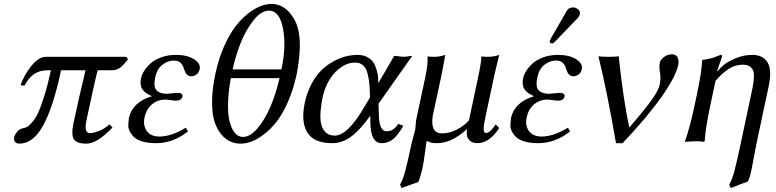

<svg xmlns="http://www.w3.org/2000/svg" viewBox="-20 -718 3947 976"><path d="M622.1 -429.2 630.4 -417Q608.9 -387.7 591.1 -374.3Q573.2 -360.8 546.9 -360.8H476.6Q465.8 -324.7 419.4 -106Q405.8 -41 437.5 -41Q452.6 -41 480 -51Q507.3 -61 537.1 -85.9L551.8 -69.8Q473.6 12.2 419.4 12.2Q369.1 12.2 355.2 -11Q341.3 -34.2 353.5 -91.8Q377.9 -206.1 414.6 -360.8H290.5Q250.5 -173.3 199.7 -80.6Q148.9 12.2 77.6 12.2Q65.9 12.2 57.4 4.2Q48.8 -3.9 52.7 -22Q55.2 -33.2 66.7 -47.9Q78.1 -62.5 96.2 -65.9Q108.4 -68.4 116.9 -72.5Q125.5 -76.7 141.8 -94.5Q158.2 -112.3 172.1 -141.1Q186 -169.9 204.1 -226.8Q222.2 -283.7 238.8 -360.8H220.7Q182.6 -360.8 154.3 -342.3Q126 -323.7 104 -282.2L84.5 -285.2Q102.5 -336.9 139.6 -383.1Q176.8 -429.2 213.4 -429.2Z M714.8 -121.1Q706.1 -79.6 726.6 -51.8Q747.1 -23.9 791 -23.9Q850.1 -23.9 924.8 -68.8L935.5 -49.8Q858.9 10.3 772.9 9.8Q733.4 9.8 704.8 1.5Q676.3 -6.8 662.1 -20.3Q647.9 -33.7 639.4 -50.5Q630.9 -67.4 632.1 -84.7Q633.3 -102.1 635.3 -118.2Q652.3 -198.2 752.4 -229Q716.8 -244.1 703.1 -265.1Q689.5 -286.1 697.3 -321.8Q700.7 -338.4 712.4 -357.2Q724.1 -376 744.6 -395Q765.1 -414.1 799.3 -426.5Q833.5 -439 875 -439Q931.2 -439 966.1 -417Q1001 -395 995.1 -367.2Q991.2 -347.7 978 -338.9Q964.8 -330.1 952.1 -330.1Q941.9 -330.1 934.6 -335.4Q927.2 -340.8 924.3 -346.4Q921.4 -352.1 917 -362.8Q914.1 -373 911.1 -379.9Q908.2 -386.7 902.3 -394.5Q896.5 -402.3 886.7 -406.2Q877 -410.2 862.8 -410.2Q834 -410.2 806.2 -389.4Q778.3 -368.7 769 -324.2Q758.8 -276.4 775.9 -258.8Q793 -241.2 830.1 -241.2L854.5 -243.7Q878.9 -246.1 882.3 -246.1Q896.5 -246.1 902.8 -241Q909.2 -235.8 907.2 -227.1Q902.8 -206.1 872.6 -206.1Q868.7 -206.1 848.1 -209Q827.6 -211.9 823.2 -211.9Q781.2 -211.9 752.4 -187.5Q723.6 -163.1 714.8 -121.1Z M1410.6 -365.2Q1436 -482.4 1418.5 -573.2Q1400.9 -664.1 1347.2 -664.1Q1307.6 -664.1 1268.6 -614.7Q1229.5 -565.4 1203.6 -500.2Q1177.7 -435.1 1162.6 -365.2ZM1400.9 -320.8H1153.3Q1139.6 -245.6 1138.9 -179.4Q1138.2 -113.3 1158.4 -67.6Q1178.7 -22 1215.6 -22Q1252.4 -22 1290.3 -67.1Q1328.1 -112.3 1356.2 -179.2Q1384.3 -246.1 1400.9 -320.8ZM1075.2 -344.2Q1093.8 -430.7 1127.2 -500.2Q1160.6 -569.8 1200.4 -611.8Q1240.2 -653.8 1281.2 -676Q1322.3 -698.2 1360.4 -698.2Q1393.1 -698.2 1422.1 -680.2Q1451.2 -662.1 1475.6 -620.4Q1500 -578.6 1503.7 -511Q1507.3 -443.4 1488.8 -344.2Q1472.2 -265.6 1444.6 -202.1Q1417 -138.7 1386.5 -99.9Q1356 -61 1321.5 -34.9Q1287.1 -8.8 1258.1 1.7Q1229 12.2 1203.1 12.2Q1175.8 12.2 1151.1 1.5Q1126.5 -9.3 1104.5 -35.4Q1082.5 -61.5 1070.1 -100.8Q1057.6 -140.1 1058.1 -203.1Q1058.6 -266.1 1075.2 -344.2Z M1904.3 -190.9 1905.8 -132.8Q1908.2 -50.8 1944.3 -50.8Q1963.4 -50.8 1975.6 -58.3Q1987.8 -65.9 2005.4 -87.9L2030.3 -79.1Q2003.4 -31.2 1978.3 -10.7Q1953.1 9.8 1920.4 9.8Q1865.2 9.8 1862.8 -90.8L1862.3 -129.9Q1808.6 -55.2 1763.9 -22.7Q1719.2 9.8 1668.5 9.8Q1575.7 9.8 1542.2 -44.7Q1508.8 -99.1 1529.3 -195.8Q1540.5 -248.5 1563.5 -291.5Q1586.4 -334.5 1614.3 -361.3Q1642.1 -388.2 1675.3 -406.2Q1708.5 -424.3 1738.8 -431.6Q1769 -439 1797.9 -439Q1830.6 -439 1853.3 -424.1Q1876 -409.2 1885.3 -387.9Q1894.5 -366.7 1898.9 -345.2Q1903.3 -323.7 1902.8 -309.1L1902.3 -293.9L1983.9 -434.1Q1991.2 -434.1 2007.3 -431.6Q2023.4 -429.2 2030.8 -429.2Q2038.6 -429.2 2054 -431.6Q2069.3 -434.1 2075.7 -434.1ZM1860.8 -222.2 1860.4 -243.2Q1858.4 -322.8 1842.5 -361.3Q1826.7 -399.9 1784.7 -399.9Q1731.9 -399.9 1684.3 -350.8Q1636.7 -301.8 1619.1 -219.2Q1608.4 -164.1 1608.6 -121.8Q1608.9 -79.6 1627.4 -54.2Q1646 -28.8 1681.6 -28.8Q1749 -28.8 1835.9 -181.2Z M2494.6 -342.8 2449.2 -130.9Q2443.8 -105.5 2441.4 -90.1Q2439 -74.7 2438.7 -63Q2438.5 -51.3 2441.7 -46.6Q2444.8 -42 2451.2 -42Q2470.7 -42 2500 -85.9L2517.6 -66.9Q2467.3 10.3 2405.3 9.8Q2377.9 9.8 2362.8 -9Q2347.7 -27.8 2354.5 -62Q2314.5 -26.4 2277.6 -8.3Q2240.7 9.8 2197.3 9.8Q2168 9.8 2149.9 -2Q2149.9 -2 2148.9 0Q2147.9 2.4 2147.5 4.9Q2146.5 9.8 2140.4 57.4Q2134.3 105 2127.4 136.2Q2119.1 175.8 2106.4 207L2021 237.8L2013.7 220.2Q2027.8 196.3 2039.6 152.8Q2051.3 109.4 2073.2 6.8Q2076.2 -7.3 2082.5 -28.3Q2088.9 -49.3 2090.8 -59.1Q2091.8 -63.5 2093 -82.5Q2094.2 -101.6 2096.2 -111.8L2141.1 -321.8Q2156.7 -395.5 2153.3 -431.2Q2165 -429.2 2187.5 -429.2Q2216.3 -429.2 2243.7 -439Q2231.9 -375 2225.6 -342.8L2185.1 -153.8Q2171.9 -105 2180.9 -72.5Q2189.9 -40 2227.1 -40Q2265.1 -40 2302.7 -59.6Q2340.3 -79.1 2363.8 -106L2409.7 -321.8Q2426.3 -398.4 2427.2 -431.2Q2439 -429.2 2461.9 -429.2Q2490.7 -429.2 2517.6 -439Q2501.5 -374.5 2494.6 -342.8Z M2892.6 -680.2Q2908.2 -680.2 2919.4 -669.9Q2930.7 -659.7 2927.2 -645Q2924.8 -634.3 2917.5 -627L2799.8 -504.9Q2792 -497.1 2785.9 -497.1Q2779.8 -497.1 2776.6 -501Q2773.4 -504.9 2774.9 -509.8Q2775.9 -513.7 2778.8 -520L2861.3 -663.1Q2870.6 -680.2 2892.6 -680.2ZM2657.2 -121.1Q2648.4 -79.6 2668.9 -51.8Q2689.5 -23.9 2733.4 -23.9Q2792.5 -23.9 2867.2 -68.8L2877.9 -49.8Q2801.3 10.3 2715.3 9.8Q2675.8 9.8 2647.2 1.5Q2618.7 -6.8 2604.5 -20.3Q2590.3 -33.7 2581.8 -50.5Q2573.2 -67.4 2574.5 -84.7Q2575.7 -102.1 2577.6 -118.2Q2594.7 -198.2 2694.8 -229Q2659.2 -244.1 2645.5 -265.1Q2631.8 -286.1 2639.6 -321.8Q2643.1 -338.4 2654.8 -357.2Q2666.5 -376 2687 -395Q2707.5 -414.1 2741.7 -426.5Q2775.9 -439 2817.4 -439Q2873.5 -439 2908.4 -417Q2943.4 -395 2937.5 -367.2Q2933.6 -347.7 2920.4 -338.9Q2907.2 -330.1 2894.5 -330.1Q2884.3 -330.1 2877 -335.4Q2869.6 -340.8 2866.7 -346.4Q2863.8 -352.1 2859.4 -362.8Q2856.4 -373 2853.5 -379.9Q2850.6 -386.7 2844.7 -394.5Q2838.9 -402.3 2829.1 -406.2Q2819.3 -410.2 2805.2 -410.2Q2776.4 -410.2 2748.5 -389.4Q2720.7 -368.7 2711.4 -324.2Q2701.2 -276.4 2718.3 -258.8Q2735.4 -241.2 2772.5 -241.2L2796.9 -243.7Q2821.3 -246.1 2824.7 -246.1Q2838.9 -246.1 2845.2 -241Q2851.6 -235.8 2849.6 -227.1Q2845.2 -206.1 2814.9 -206.1Q2811 -206.1 2790.5 -209Q2770 -211.9 2765.6 -211.9Q2723.6 -211.9 2694.8 -187.5Q2666 -163.1 2657.2 -121.1Z M3179.2 -69.8Q3261.7 -166 3294.4 -212.4Q3327.1 -258.8 3333 -286.1Q3340.3 -320.8 3335 -349.1Q3329.6 -377.4 3334.5 -400.9Q3337.4 -415 3355.5 -428.5Q3373.5 -441.9 3395.5 -441.9Q3416.5 -441.9 3424.6 -425.8Q3432.6 -409.7 3427.7 -387.2Q3415.5 -329.6 3344.7 -228.3Q3273.9 -127 3145 9.8H3111.3Q3067.4 -246.6 3022 -432.1Q3037.6 -429.2 3074.5 -429.2Q3111.3 -429.2 3125 -432.1Q3148.9 -205.6 3179.2 -69.8Z M3627.9 -356.9Q3642.1 -373.5 3661.1 -389.4Q3680.2 -405.3 3720.5 -422.1Q3760.7 -439 3804.2 -439Q3858.4 -439 3881.6 -401.1Q3904.8 -363.3 3887.7 -280.8L3826.7 5.9Q3820.8 32.7 3812.5 79.3Q3804.2 126 3800.3 144Q3792 184.1 3782.2 204.1L3694.3 237.8L3687 220.2Q3701.2 196.8 3713.6 149.9Q3726.1 103 3746.6 5.9L3805.7 -272.9Q3812 -306.2 3812.7 -332Q3813.5 -357.9 3799.6 -373.5Q3785.6 -389.2 3756.3 -389.2Q3717.3 -389.2 3684.3 -367.9Q3651.4 -346.7 3617.2 -307.1L3590.3 -180.2Q3566.4 -67.4 3562 0L3559.1 2.9Q3545.9 0 3511.7 0L3462.4 2.9L3461.9 0Q3485.4 -63.5 3510.3 -180.2L3522 -234.9Q3547.4 -355 3549.3 -411.1L3551.8 -414.1Q3566.4 -415 3580.6 -418.2Q3594.7 -421.4 3601.6 -423.6Q3608.4 -425.8 3624.3 -431.9Q3640.1 -438 3643.1 -439Q3652.3 -439 3649.9 -429.2L3625.5 -356.9Z"/></svg>

Font: Linux Biolinum O
Style: Italic
Weight: 400
Italic angle: -12°
Designer: Philipp H. Poll
Foundry: Philipp H. Poll
Version: Version 1.1.3